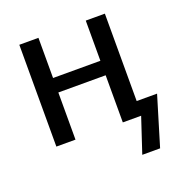

<svg xmlns="http://www.w3.org/2000/svg" viewBox="-124 -616 856 899"><g transform="rotate(-20 304.0 -166.5)"><path d="M495.1 -507.3V-71.8H596.7L522.5 173.8H433.6L491.2 0H399.9V-234.9H164.1V0H68.8V-507.3H164.1V-307.1H399.9V-507.3Z"/></g></svg>

Font: Lato-Medium
Style: Regular
Weight: 500
Designer: Lukasz Dziedzic
Foundry: tyPoland Lukasz Dziedzic
Version: Version 2.006; 2014-01-15